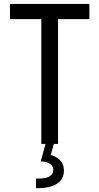

<svg xmlns="http://www.w3.org/2000/svg" viewBox="-20 -740 511 987"><path d="M192.4 0V-658.2H278.3V0ZM31.2 -641.6V-719.7H439.5V-641.6ZM165 227.5V177.7Q209 179.7 231.4 168.5Q253.9 157.2 253.9 131.8Q253.9 114.3 236.8 102.1Q219.7 89.8 189.5 89.8L213.9 0H256.8L234.4 80.1L227.5 53.7Q264.2 60.1 286.4 81.3Q308.6 102.5 308.6 137.7Q308.6 180.2 273.2 204.1Q237.8 228 165 227.5Z"/></svg>

Font: Reddit Sans Condensed
Style: Regular
Weight: 400
Designer: Stephen Hutchings
Foundry: Reddit
Version: Version 1.014